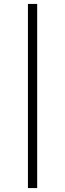

<svg xmlns="http://www.w3.org/2000/svg" viewBox="-20 -762 331 976"><path d="M122 194V-742H169V194Z"/></svg>

Font: Montserrat Thin Light
Style: Regular
Weight: 300
Version: Version 9.000